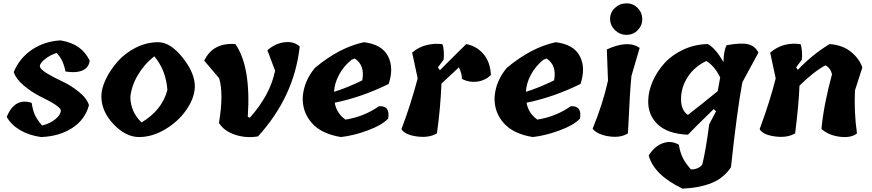

<svg xmlns="http://www.w3.org/2000/svg" viewBox="-20 -818 5207 1146"><path d="M343 -159Q343 -183 217 -244Q169 -268 122.5 -307Q76 -346 62 -388Q97 -472 171.5 -522Q246 -572 342 -577Q409 -565 449.5 -536Q490 -507 515 -457Q512 -417 475.5 -399Q439 -381 371 -391Q357 -463 318 -502Q280 -490 249 -465.5Q218 -441 218 -423.5Q218 -406 259 -381Q300 -356 351 -332.5Q402 -309 450.5 -270Q499 -231 511 -190Q488 -104 411 -54Q334 -4 225 0Q153 -10 99 -42Q45 -74 20 -121Q69 -237 169 -204Q176 -158 189 -130.5Q202 -103 231 -69Q278 -80 310.5 -106.5Q343 -133 343 -159Z M585 -244Q585 -289 611 -344Q637 -399 680.5 -449Q724 -499 788.5 -532.5Q853 -566 924.5 -566Q996 -566 1068.5 -476Q1141 -386 1143 -306Q1143 -237 1094.5 -165.5Q1046 -94 967.5 -47Q889 0 810 0Q731 0 658 -76.5Q585 -153 585 -244ZM901 -482Q841 -435 802.5 -369.5Q764 -304 758 -238Q760 -149 825 -87Q948 -161 979 -281Q971 -399 901 -482Z M1576 -518Q1624 -560 1680 -566Q1736 -572 1769 -540Q1736 -241 1520 -4Q1450 8 1384 -13.5Q1318 -35 1287 -84Q1316 -260 1288 -351L1199 -456Q1251 -565 1385 -555Q1479 -419 1459 -121L1471 -115Q1593 -252 1622 -396Z M2152 -566Q2259 -553 2295.5 -483.5Q2332 -414 2300 -317Q2140 -238 1978 -205Q1988 -143 2042 -104Q2154 -122 2242 -184Q2310 -188 2297 -110Q2258 -70 2173.5 -39Q2089 -8 2015 0Q1898 -19 1841 -84Q1784 -149 1787 -237Q1793 -333 1860 -413Q2006 -535 2152 -566ZM2097 -469 2078 -461Q2030 -422 2003 -370.5Q1976 -319 1974 -270Q2049 -293 2142 -338Q2160 -428 2097 -469Z M2594 -416 2606 -399Q2652 -446 2763 -555Q2827 -542 2867 -494Q2907 -446 2910 -370Q2874 -336 2826 -330.5Q2778 -325 2737 -347Q2738 -378 2719 -416Q2708 -405 2673 -373Q2638 -341 2615 -319Q2609 -172 2588 -22Q2541 6 2469 -3.5Q2397 -13 2376 -47Q2431 -191 2473 -350L2440 -504Q2479 -538 2528.5 -549.5Q2578 -561 2621 -554Q2633 -519 2628 -462Z M3297 -566Q3404 -553 3440.5 -483.5Q3477 -414 3445 -317Q3285 -238 3123 -205Q3133 -143 3187 -104Q3299 -122 3387 -184Q3455 -188 3442 -110Q3403 -70 3318.5 -39Q3234 -8 3160 0Q3043 -19 2986 -84Q2929 -149 2932 -237Q2938 -333 3005 -413Q3151 -535 3297 -566ZM3242 -469 3223 -461Q3175 -422 3148 -370.5Q3121 -319 3119 -270Q3194 -293 3287 -338Q3305 -428 3242 -469Z M3609 -337 3602 -523Q3729 -581 3798 -532L3749 -365Q3740 -285 3728 -22Q3684 6 3615.5 -4Q3547 -14 3517 -49Q3579 -200 3609 -337ZM3813.5 -704.5Q3814 -666 3786.5 -638Q3759 -610 3719.5 -610Q3680 -610 3651 -638Q3622 -666 3621.5 -704.5Q3621 -743 3650 -770.5Q3679 -798 3719 -798Q3759 -798 3786 -770.5Q3813 -743 3813.5 -704.5Z M4254 -154 4240 -167Q4122 -52 4086 -14Q3966 -19 3906.5 -75Q3847 -131 3849 -217Q3850 -275 3876.5 -334.5Q3903 -394 3948 -443Q3993 -492 4061 -523Q4129 -554 4205 -555Q4253 -528 4298 -447Q4300 -518 4317 -548Q4402 -564 4444.5 -554Q4487 -544 4507 -504L4411 -327Q4379 -157 4343 180Q4301 244 4229.5 273.5Q4158 303 4054 308Q3884 227 3852 110Q3887 54 3937 36.5Q3987 19 4032 46Q4039 90 4054.5 122.5Q4070 155 4104 193Q4125 194 4144.5 185.5Q4164 177 4172 163Q4193 78 4213 -76ZM4279 -358 4278 -357Q4244 -425 4196 -454Q4125 -420 4085.5 -359.5Q4046 -299 4045 -229.5Q4044 -160 4086 -132Q4172 -199 4264 -274Z M5127 -415 5083 -278Q5077 -150 5095 -22Q5062 6 4995 -1.5Q4928 -9 4883 -48Q4896 -190 4946 -375Q4937 -412 4907 -428Q4840 -393 4752 -307Q4747 -188 4726 -22Q4679 6 4606.5 -3.5Q4534 -13 4514 -47Q4574 -208 4610 -350L4577 -504Q4655 -570 4759 -554Q4771 -514 4766 -462L4732 -416L4742 -401Q4830 -494 4932 -555Q5010 -549 5060 -508Q5110 -467 5127 -415Z"/></svg>

Font: Tillana
Style: Bold
Weight: 700
Designer: Lipi Raval (Devanagari, Latin), Jonny Pinhorn (Latin)
Foundry: Indian Type Foundry
Version: Version 2.002;PS 1.0;hotconv 1.0.79;makeotf.lib2.5.61930; tt